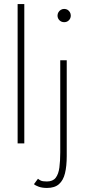

<svg xmlns="http://www.w3.org/2000/svg" viewBox="-20 -708 440 948"><path d="M100 0H67V-688H100ZM212 220Q188 220 171 213.8Q154 207.5 147.5 201.5L167.5 174.5Q173 179.5 181.8 183.8Q190.5 188 211.5 188Q241 188 255 169.8Q269 151.5 273.2 119Q277.5 86.5 277.5 44V-410.5H309.5V63Q309.5 112 301 147.2Q292.5 182.5 271.2 201.2Q250 220 212 220ZM297 -598.5Q283 -598.5 273.5 -608Q264 -617.5 264 -631Q264 -640 268.5 -647.5Q273 -655 280.5 -659.5Q288 -664 297 -664Q306.5 -664 313.8 -659.5Q321 -655 325.2 -647.5Q329.5 -640 329.5 -631Q329.5 -617.5 320.2 -608Q311 -598.5 297 -598.5Z"/></svg>

Font: League Spartan Thin Thin
Style: Regular
Weight: 250
Version: Version 2.002